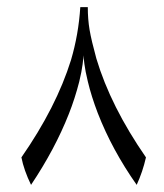

<svg xmlns="http://www.w3.org/2000/svg" viewBox="-20 -519 459 538"><path d="M179 -351Q200 -422 205 -499H226Q226 -465 231 -435.5Q236 -406 250 -355Q290 -221 389 -78Q380 -38 363 -1Q294 -99 254 -202Q236 -249 226 -291Q219 -320 216.5 -339.5Q214 -359 214 -364Q214 -359 211.5 -339Q209 -319 202 -290Q190 -243 173 -200Q134 -101 67 -1Q47 -42 40 -78Q138 -219 179 -351Z"/></svg>

Font: Mirza
Style: Regular
Weight: 400
Designer: Arabic design by Kourosh Beigpour, Latin design by Eduardo Tunni, engineering by Lasse Fister
Version: Version 1.000